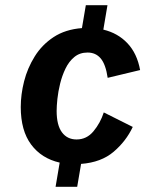

<svg xmlns="http://www.w3.org/2000/svg" viewBox="-20 -695 573 740"><path d="M194.2 25 210 -68.3Q140 -84.2 100 -137.9Q60 -191.7 60 -282.5Q60 -330.8 72.9 -381.7Q85.8 -432.5 113.8 -477.5Q141.7 -522.5 186.7 -552.1Q231.7 -581.7 295.8 -586.7L310.8 -675H394.2L378.3 -580.8Q434.2 -567.5 471.2 -528.3Q508.3 -489.2 520 -425L395 -395Q387.5 -446.7 368.3 -469.6Q349.2 -492.5 317.5 -492.5Q287.5 -492.5 266.7 -475.4Q245.8 -458.3 232.5 -430.8Q219.2 -403.3 211.7 -372.5Q204.2 -341.7 201.2 -313.8Q198.3 -285.8 198.3 -267.5Q198.3 -212.5 218.8 -185Q239.2 -157.5 275 -157.5Q314.2 -157.5 340.4 -189.2Q366.7 -220.8 380 -261.7L491.7 -205.8Q465.8 -150.8 417.9 -110Q370 -69.2 292.5 -63.3L277.5 25Z"/></svg>

Font: Familjen Grotesk
Style: Bold Italic
Weight: 700
Italic angle: -9.46201°
Designer: Anders Wikstroem, Jonas Baeckman, Matilda Gysing, Kristian Moeller
Foundry: Familjen STHLM AB
Version: Version 2.002; ttfautohint (v1.8.4.7-5d5b)